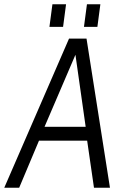

<svg xmlns="http://www.w3.org/2000/svg" viewBox="-32 -881 573 901"><path d="M484 0H409L377 -221H151L58 0H-12L292 -700H374ZM370 -286 322 -624 177 -286ZM200 -755 214 -861H278L264 -755ZM362 -755 376 -861H439L425 -755Z"/></svg>

Font: Gudea
Style: Italic
Weight: 400
Version: Version 1.002